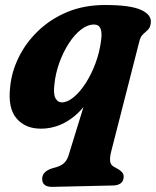

<svg xmlns="http://www.w3.org/2000/svg" viewBox="-20 -501 623 767"><path d="M189 245.5Q148.5 246 148.5 213.5Q148.5 183 191.5 170.5Q219.5 164 233.2 152.8Q247 141.5 253.5 121L313.5 -73.5Q280 -32.5 236.2 -9.8Q192.5 13 143 13Q81 13 46 -28Q11 -69 20.5 -152.5Q26 -213 54.5 -271.5Q83 -330 132 -377.2Q181 -424.5 248.2 -452.8Q315.5 -481 399.5 -481Q501.5 -481 544 -461.2Q586.5 -441.5 582.5 -409.5Q580.5 -391.5 571 -382.2Q561.5 -373 551.5 -364Q541.5 -355 537 -337L424.5 103Q418.5 126.5 419.8 141.5Q421 156.5 433 164L453.5 175.5Q463 181.5 468.5 188.2Q474 195 474 204Q474 222.5 462.2 231.2Q450.5 240 430.5 240ZM197.5 -165.5Q192.5 -125.5 201.5 -108.8Q210.5 -92 227 -92Q249 -92 274 -112.5Q299 -133 321.8 -168Q344.5 -203 361.2 -247.5Q378 -292 384 -340.5Q392.5 -403 356 -403Q329.5 -403 303.2 -382.5Q277 -362 254.8 -327.5Q232.5 -293 217.2 -250.8Q202 -208.5 197.5 -165.5Z"/></svg>

Font: Fraunces 9pt Soft
Style: Bold Italic
Weight: 700
Italic angle: -16°
Version: Version 1.000;[b76b70a41]